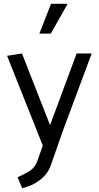

<svg xmlns="http://www.w3.org/2000/svg" viewBox="-20 -765 517 1005"><path d="M247 -745H334L246 -589H186ZM175 79 204 -3 17 -473 95 -485 242 -110 381 -485H460L312 -88L246 100Q230 146 188.5 177.5Q147 209 96 220L72 163Q108 147 135 130Q162 113 175 79Z"/></svg>

Font: Palanquin
Style: Regular
Weight: 400
Designer: Pria Ravichandran
Version: Version 1.0.4